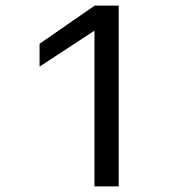

<svg xmlns="http://www.w3.org/2000/svg" viewBox="-20 -669 620 689"><path d="M406 0H319V-559L122 -430V-512L320 -649H406Z"/></svg>

Font: Play
Style: Regular
Weight: 400
Designer: Jonas Hecksher
Foundry: Jonas Hecksher, Playtypeª, e-types AS
Version: Version 1.002